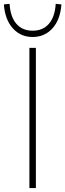

<svg xmlns="http://www.w3.org/2000/svg" viewBox="-55 -964 335 984"><path d="M128.9 0H95.7V-718.8H128.9ZM-35.2 -941.4 -5.9 -944.3Q-2 -877.9 28.8 -842.3Q59.6 -806.6 112.3 -806.6Q165 -806.6 195.8 -842.3Q226.6 -877.9 230.5 -944.3L259.8 -941.4Q253.9 -863.3 213.9 -818.8Q173.8 -774.4 112.3 -774.4Q50.8 -774.4 10.7 -818.8Q-29.3 -863.3 -35.2 -941.4Z"/></svg>

Font: Min Sans VF VF
Style: Regular
Weight: 400
Designer: Jinseong-Kim, NotoSansCJK, Nunito
Foundry: Jinseong-Kim
Version: Version 1.420;Glyphs 3.1.2 (3151)